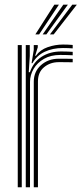

<svg xmlns="http://www.w3.org/2000/svg" viewBox="-20 -790 346 810"><path d="M88.7 0V-600H105.6L105.6 -553.8L101.3 -485.3H106.1Q121 -528.4 155.8 -550.6Q190.5 -572.9 238.2 -572.9Q250.8 -572.9 265.1 -572.4Q279.4 -571.8 286.7 -571.3V-556.8Q277.2 -557.3 261.7 -557.8Q246.1 -558.2 234.1 -558.2Q194.3 -558.2 165.7 -541.8Q137.1 -525.4 121.8 -499.4Q106.6 -473.4 106.6 -444.3V0ZM54.9 0V-600H71.8V0ZM122.5 0V-445.4Q122.5 -487.9 152.9 -515.1Q183.3 -542.3 228.2 -542.3Q243 -542.3 258.6 -542.2Q274.2 -542.1 286.7 -541.7V-527.2Q274.5 -527.6 258.7 -527.7Q242.9 -527.8 228 -527.8Q191.7 -527.8 165.9 -506.5Q140.1 -485.3 140.1 -446.7V0ZM113.2 -523.4 122.4 -579.3V-600H139.3L139.4 -590.8L128.3 -554.6H131.4Q149.4 -579.9 181.1 -591Q212.9 -602.1 245.9 -602.1Q254.2 -602.1 265.5 -601.7Q276.8 -601.3 286.7 -600.4V-585.9Q278.7 -586.6 267.8 -587Q256.8 -587.4 245.6 -587.4Q202.1 -587.4 168.7 -571.6Q135.3 -555.8 116.9 -523.4ZM129.2 -645 209.2 -770.2H228.5L145.1 -645ZM190.8 -645 284.8 -770.2H304.1L206.6 -645ZM160.1 -645 247 -770.2H266.3L175.7 -645Z"/></svg>

Font: Big Shoulders Inline Text SC Thin
Style: Regular
Weight: 100
Designer: Patric King
Foundry: XO Type Co
Version: Version 2.002